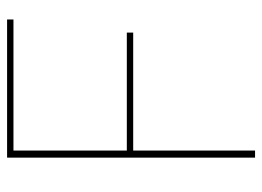

<svg xmlns="http://www.w3.org/2000/svg" viewBox="-119 -621 740 542"><g transform="rotate(-90 251.0 -350.0)"><path d="M77 0V-700H467V-682H97V-362H430V-344H97V0Z"/></g></svg>

Font: DM Sans Thin
Style: Regular
Weight: 100
Designer: Colophon Foundry, Jonny Pinhorn
Foundry: Colophon Foundry
Version: Version 4.004; ttfautohint (v1.8.4.7-5d5b)